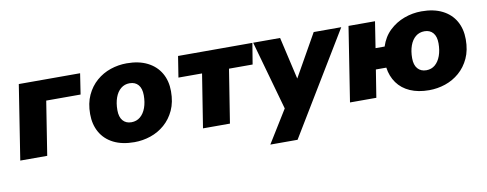

<svg xmlns="http://www.w3.org/2000/svg" viewBox="-59 -786 3170 1249"><g transform="rotate(-10 1525.5 -161.5)"><path d="M22 0 99 -492H504L483 -355H256L200 0Z M775 11Q694 11 637.5 -17.5Q581 -46 551.5 -98Q522 -150 522 -219Q522 -290 546.5 -343Q571 -396 612.5 -432Q654 -468 706 -485.5Q758 -503 813 -503Q893 -503 949.5 -474.5Q1006 -446 1036 -394.5Q1066 -343 1066 -274Q1066 -202 1041.5 -149Q1017 -96 975.5 -60Q934 -24 882 -6.5Q830 11 775 11ZM778 -120Q812 -120 836.5 -140.5Q861 -161 874 -197Q887 -233 887 -279Q887 -324 866.5 -348Q846 -372 809 -372Q776 -372 751.5 -352Q727 -332 714 -296Q701 -260 701 -213Q701 -168 721.5 -144Q742 -120 778 -120Z M1229 0 1285 -353H1129L1151 -492H1642L1619 -353H1463L1407 0Z M1642 180 1796 -69 1786 3 1647 -492H1825L1899 -170H1865L2047 -492H2229L1822 180Z M2722 11Q2650 11 2596.5 -12.5Q2543 -36 2511.5 -80Q2480 -124 2472 -182H2403L2374 0H2200L2277 -492H2452L2425 -319H2485Q2505 -381 2547.5 -421.5Q2590 -462 2645.5 -482.5Q2701 -503 2760 -503Q2841 -503 2897.5 -474.5Q2954 -446 2983.5 -394.5Q3013 -343 3013 -274Q3013 -202 2988.5 -149Q2964 -96 2922.5 -60Q2881 -24 2829 -6.5Q2777 11 2722 11ZM2726 -120Q2760 -120 2784 -140.5Q2808 -161 2821 -197Q2834 -233 2834 -279Q2834 -324 2813.5 -348Q2793 -372 2757 -372Q2723 -372 2698.5 -352Q2674 -332 2661 -296Q2648 -260 2648 -213Q2648 -168 2669 -144Q2690 -120 2726 -120Z"/></g></svg>

Font: Nunito Sans 12pt Black
Style: Italic
Weight: 900
Italic angle: -9°
Designer: Vernon Adams
Foundry: Vernon Adams
Version: Version 3.101;gftools[0.9.27]